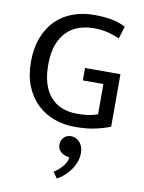

<svg xmlns="http://www.w3.org/2000/svg" viewBox="-101 -709 821 1095"><g transform="rotate(10 309.0 -161.0)"><path d="M355 -639Q410 -639 454.5 -631Q499 -623 537 -603L515 -531Q477 -548 442.5 -556Q408 -564 366 -564Q322 -564 282 -551Q242 -538 211.5 -508.5Q181 -479 163 -431.5Q145 -384 145 -314Q145 -193 200 -130Q255 -67 355 -67Q393 -67 420.5 -71Q448 -75 474 -85V-260H355V-332H560V-28Q520 -12 471 -1.5Q422 9 355 9Q290 9 233.5 -12Q177 -33 135 -74Q93 -115 69 -175Q45 -235 45 -314Q45 -393 68.5 -454Q92 -515 133 -556Q174 -597 231 -618Q288 -639 355 -639ZM337 182Q322 179 304.5 164.5Q287 150 287 124Q287 100 302.5 82.5Q318 65 346 65Q358 65 370 70Q382 75 392.5 85.5Q403 96 409.5 112.5Q416 129 416 153Q416 176 408 199.5Q400 223 385 245Q370 267 350 285.5Q330 304 306 317L281 282Q309 265 331 238.5Q353 212 355 186Z"/></g></svg>

Font: Mukta Malar
Style: Regular
Weight: 400
Designer: Aadarsh Rajan, Girish Dalvi, Yashodeep Gholap
Foundry: Ek Type
Version: Version 2.538;PS 1.000;hotconv 16.6.51;makeotf.lib2.5.65220;